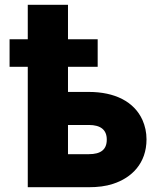

<svg xmlns="http://www.w3.org/2000/svg" viewBox="-20 -782 661 802"><path d="M20 -503H96V0H351C388 0 422 -4 452 -14C530 -39 592 -100 592 -200C592 -229 586 -256 575 -281C540 -358 459 -398 351 -398H264V-503H388V-618H264V-762H96V-618H20ZM264 -138V-260H351C400 -260 426 -240 426 -199C426 -157 401 -138 351 -138Z"/></svg>

Font: Asimov Pro
Style: Ult
Weight: 900
Designer: Google
Version: Version 2.000980; 2014